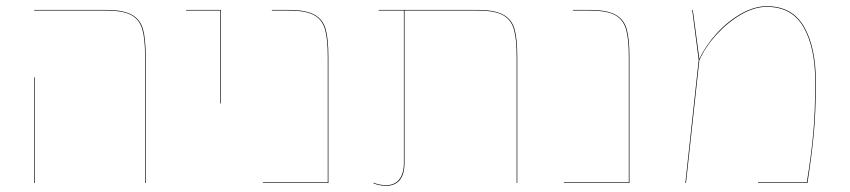

<svg xmlns="http://www.w3.org/2000/svg" viewBox="-20 -589 2736 618"><path d="M447 -406Q447 -464 438 -495Q429 -526 402.5 -540.5Q376 -555 321 -555H90V-557H321Q376 -557 403.5 -542Q431 -527 440 -496Q449 -465 449 -406V0H447ZM90 -340H92V0H90Z M689 -555H579V-557H691V-256H689Z M1037 -406V0H826V-2H1035V-406Q1035 -464 1026 -495Q1017 -526 990.5 -540.5Q964 -555 909 -555H855V-557H909Q964 -557 991.5 -542Q1019 -527 1028 -496Q1037 -465 1037 -406Z M1645 -406V0H1643V-406Q1643 -464 1634 -495Q1625 -526 1598.5 -540.5Q1572 -555 1517 -555H1282V-64Q1282 -29 1267 -10Q1252 9 1223 9Q1201 9 1182 1V-1Q1201 7 1223 7Q1251 7 1265.5 -12Q1280 -31 1280 -64V-555H1199V-557H1517Q1572 -557 1599.5 -542Q1627 -527 1636 -496Q1645 -465 1645 -406Z M2006 -406V0H1795V-2H2004V-406Q2004 -464 1995 -495Q1986 -526 1959.5 -540.5Q1933 -555 1878 -555H1824V-557H1878Q1933 -557 1960.5 -542Q1988 -527 1997 -496Q2006 -465 2006 -406Z M2606 -326Q2606 -229 2599.5 -159.5Q2593 -90 2579 0H2420V-2H2577Q2591 -88 2597.5 -158Q2604 -228 2604 -326Q2604 -436 2566.5 -501.5Q2529 -567 2448 -567Q2408 -567 2365 -542Q2322 -517 2286 -477.5Q2250 -438 2231 -395L2188 0H2186L2229 -396L2208 -557H2210L2231 -399Q2251 -442 2286.5 -481Q2322 -520 2365 -544.5Q2408 -569 2448 -569Q2530 -569 2568 -503Q2606 -437 2606 -326Z"/></svg>

Font: FiraGO Two
Style: Regular
Weight: 100
Designer: bBox Type
Foundry: bBox Type GmbH
Version: Version 1.001